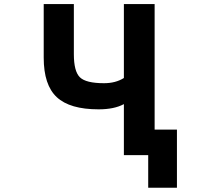

<svg xmlns="http://www.w3.org/2000/svg" viewBox="-20 -752 1040 933"><path d="M582 -246.1Q535.2 -220.7 459 -220.7Q319.3 -220.7 255.9 -279.8Q192.4 -338.9 192.4 -471.7V-732.4H338.9V-488.3Q338.9 -405.3 368.2 -376.5Q397.5 -347.7 485.4 -347.7Q542 -347.7 582 -373V-732.4H731.4V-122.1H839.8V160.2H700.2V2H678.7H582Z"/></svg>

Font: Gen Shin Gothic Monospace Bold
Style: Bold
Weight: 700
Designer: [Source Han Sans]
Ryoko NISHIZUKA  (kana & ideographs); Paul D. Hunt (Latin, Greek & Cyrillic); Wenlong ZHANG  (bopomofo
Version: Version 1.002.20150607